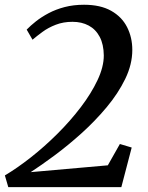

<svg xmlns="http://www.w3.org/2000/svg" viewBox="-24 -768 608 788"><path d="M10 0 -4 -48Q46.5 -78 102.5 -122Q158.5 -166 211.5 -218.8Q264.5 -271.5 307.5 -328Q350.5 -384.5 376.2 -439Q402 -493.5 402 -540.5Q401.5 -586 385.2 -616.8Q369 -647.5 340.2 -663Q311.5 -678.5 273.5 -678.5Q236 -678.5 205 -666.5Q174 -654.5 150.5 -637.2Q127 -620 109.5 -605L85.5 -646.5Q101.5 -663 124 -680.8Q146.5 -698.5 175.8 -714Q205 -729.5 241.2 -739Q277.5 -748.5 321 -748.5Q388 -748.5 432 -723.8Q476 -699 497.5 -656.8Q519 -614.5 519 -563Q519 -504 490 -444.2Q461 -384.5 413.8 -328Q366.5 -271.5 310.8 -221.2Q255 -171 200 -130.2Q145 -89.5 102 -61.5L418.5 -89.5L468 -177L516.5 -162.5L474 0Z"/></svg>

Font: Merriweather 36pt Medium
Style: Italic
Weight: 500
Italic angle: -7.8°
Version: Version 2.101